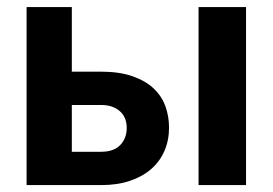

<svg xmlns="http://www.w3.org/2000/svg" viewBox="-20 -536 790 556"><path d="M272.5 -96.5Q309.5 -96.5 328.2 -116Q347 -135.5 347 -166Q347 -179 342.8 -191Q338.5 -203 329.2 -212Q320 -221 306 -226.5Q292 -232 272.5 -232H188V-96.5ZM272 -328.5Q326 -328.5 363.8 -315.2Q401.5 -302 425 -279.8Q448.5 -257.5 459 -228.2Q469.5 -199 469.5 -166.5Q469.5 -129.5 456.2 -99Q443 -68.5 417.8 -46.5Q392.5 -24.5 356 -12.2Q319.5 0 273 0H57V-515.5H188V-328.5ZM692.5 -515.5V0H555V-515.5Z"/></svg>

Font: Lato 2
Style: Regular
Weight: 800
Designer: Lukasz Dziedzic with Adam Twardoch and Botio Nikoltchev
Foundry: tyPoland Lukasz Dziedzic
Version: Version 2.015; 2015-08-06; http://www.latofonts.com/